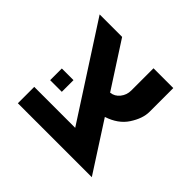

<svg xmlns="http://www.w3.org/2000/svg" viewBox="-142 -778 955 955"><g transform="rotate(45 335.5 -300.0)"><path d="M373 -361.8Q401.9 -364.7 420.9 -388.7Q439.9 -412.6 439.9 -443.8V-600.1H579.1V-433.1Q579.1 -385.7 543.9 -332Q510.7 -281.2 439.9 -257.8L606 0H85.9V-115.2H374L61 -600.1H219.2ZM118.2 -276.9H200.2V-194.8H118.2Z"/></g></svg>

Font: Miedinger*
Style: Bold
Weight: 700
Version: Version 001.000